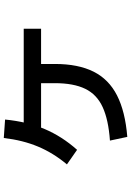

<svg xmlns="http://www.w3.org/2000/svg" viewBox="145 -812 709 1040"><g transform="rotate(-90 500.0 -292.5)"><path d="M258 -52Q371 -60 439.5 -91.5Q508 -123 538.5 -186Q569 -249 569 -350V-474H673V-350Q673 -224 631.5 -141Q590 -58 502.5 -13.5Q415 31 278 42ZM129 -285Q191 -359 225.5 -441.5Q260 -524 272 -627L372 -620Q360 -499 320.5 -405.5Q281 -312 208 -230ZM279 -425V-519H864V-425Z"/></g></svg>

Font: M PLUS 1 Thin Medium
Style: Regular
Weight: 500
Version: Version 1.001